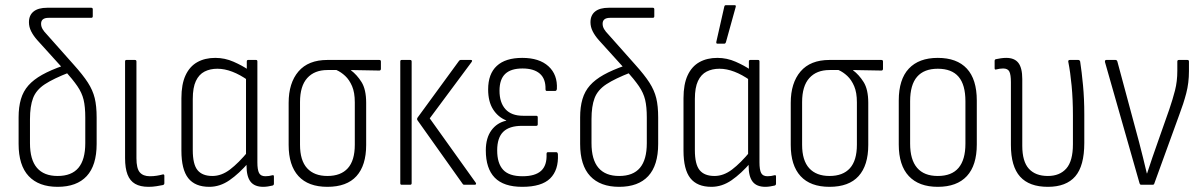

<svg xmlns="http://www.w3.org/2000/svg" viewBox="-20 -715 4643 743"><path d="M203 8Q130 8 91 -33.5Q52 -75 52 -158V-261Q52 -301 61 -331.5Q70 -362 90 -384.5Q110 -407 143 -425.5Q176 -444 225 -461L249 -435Q187 -411 153.5 -389Q120 -367 108 -335.5Q96 -304 96 -254V-161Q96 -97 123 -65.5Q150 -34 203 -34Q257 -34 283.5 -65.5Q310 -97 310 -161V-260Q310 -302 303.5 -329Q297 -356 279.5 -381.5Q262 -407 229 -444L124 -560Q109 -577 100.5 -594Q92 -611 92 -629Q92 -656 110 -670.5Q128 -685 163 -685H333Q339 -685 339 -679V-652Q339 -646 333 -646H168Q139 -646 139 -623Q139 -612 145 -602Q151 -592 161 -582L265 -465Q301 -425 320 -395.5Q339 -366 346.5 -335.5Q354 -305 354 -260V-158Q354 -75 315.5 -33.5Q277 8 203 8Z M555 8Q523 8 503 -3.5Q483 -15 473.5 -39.5Q464 -64 464 -103V-477Q464 -483 469 -483H502Q508 -483 508 -477V-103Q508 -63 521 -48Q534 -33 560 -33Q574 -33 586.5 -35Q599 -37 610 -40Q616 -41 616 -35V-6Q616 -1 611 1Q601 3 586 5.5Q571 8 555 8Z M790 8Q735 8 708.5 -25.5Q682 -59 682 -132V-335Q682 -389 698 -423.5Q714 -458 743.5 -474.5Q773 -491 813 -491Q850 -491 884 -476Q918 -461 941 -445L940 -404Q909 -426 879 -437.5Q849 -449 821 -449Q793 -449 771.5 -438Q750 -427 738 -401.5Q726 -376 726 -332V-134Q726 -79 744.5 -56.5Q763 -34 802 -34Q837 -34 870 -59Q903 -84 941 -130L943 -87Q905 -43 868 -17.5Q831 8 790 8ZM999 8Q965 8 949.5 -12Q934 -32 934 -74V-97L932 -107V-417L935 -434V-477Q935 -483 940 -483H971Q976 -483 976 -477V-87Q976 -58 982.5 -45.5Q989 -33 1007 -33Q1014 -33 1021 -34Q1028 -35 1035 -37Q1040 -38 1040 -32V-4Q1040 1 1035 3Q1027 5 1017 6.5Q1007 8 999 8Z M1247 8Q1173 8 1135 -33.5Q1097 -75 1097 -154V-317Q1097 -394 1135 -438.5Q1173 -483 1247 -483H1448Q1454 -483 1454 -477V-448Q1454 -446 1452.5 -444Q1451 -442 1448 -442L1338 -444V-443Q1361 -426 1379 -397.5Q1397 -369 1397 -317V-154Q1397 -75 1359.5 -33.5Q1322 8 1247 8ZM1247 -34Q1299 -34 1326 -64Q1353 -94 1353 -155V-319Q1353 -357 1342.5 -381.5Q1332 -406 1316 -421Q1300 -436 1282 -444H1247Q1197 -444 1169 -413Q1141 -382 1141 -320V-155Q1141 -94 1168.5 -64Q1196 -34 1247 -34Z M1776 0Q1772 0 1770 -4L1596 -249Q1592 -254 1596 -260L1756 -479Q1759 -483 1762 -483H1802Q1810 -483 1805 -475L1643 -257L1821 -8Q1823 -5 1822 -2.5Q1821 0 1817 0ZM1534 0Q1529 0 1529 -6V-477Q1529 -483 1534 -483H1567Q1573 -483 1573 -477V-6Q1573 0 1567 0Z M2001 8Q1929 8 1894.5 -27.5Q1860 -63 1860 -133Q1860 -181 1881.5 -210.5Q1903 -240 1939 -248V-249Q1907 -262 1888 -292Q1869 -322 1869 -369Q1869 -429 1902.5 -460Q1936 -491 2001 -491Q2067 -491 2102.5 -458.5Q2138 -426 2135 -371Q2134 -363 2128 -363H2096Q2091 -363 2091 -370Q2092 -410 2069 -430Q2046 -450 2002 -450Q1957 -450 1935 -429Q1913 -408 1913 -364Q1913 -318 1936 -292.5Q1959 -267 2004 -267H2055Q2061 -267 2061 -261V-234Q2061 -228 2055 -228H2000Q1951 -228 1927.5 -205Q1904 -182 1904 -133Q1904 -83 1927 -58Q1950 -33 2002 -33Q2051 -33 2074 -54Q2097 -75 2095 -119Q2095 -126 2100 -126H2133Q2138 -126 2139 -118Q2142 -57 2109 -24.5Q2076 8 2001 8Z M2376 8Q2303 8 2264 -33.5Q2225 -75 2225 -158V-261Q2225 -301 2234 -331.5Q2243 -362 2263 -384.5Q2283 -407 2316 -425.5Q2349 -444 2398 -461L2422 -435Q2360 -411 2326.5 -389Q2293 -367 2281 -335.5Q2269 -304 2269 -254V-161Q2269 -97 2296 -65.5Q2323 -34 2376 -34Q2430 -34 2456.5 -65.5Q2483 -97 2483 -161V-260Q2483 -302 2476.5 -329Q2470 -356 2452.5 -381.5Q2435 -407 2402 -444L2297 -560Q2282 -577 2273.5 -594Q2265 -611 2265 -629Q2265 -656 2283 -670.5Q2301 -685 2336 -685H2506Q2512 -685 2512 -679V-652Q2512 -646 2506 -646H2341Q2312 -646 2312 -623Q2312 -612 2318 -602Q2324 -592 2334 -582L2438 -465Q2474 -425 2493 -395.5Q2512 -366 2519.5 -335.5Q2527 -305 2527 -260V-158Q2527 -75 2488.5 -33.5Q2450 8 2376 8Z M2733 8Q2678 8 2651.5 -25.5Q2625 -59 2625 -132V-335Q2625 -389 2641 -423.5Q2657 -458 2686.5 -474.5Q2716 -491 2756 -491Q2793 -491 2827 -476Q2861 -461 2884 -445L2883 -404Q2852 -426 2822 -437.5Q2792 -449 2764 -449Q2736 -449 2714.5 -438Q2693 -427 2681 -401.5Q2669 -376 2669 -332V-134Q2669 -79 2687.5 -56.5Q2706 -34 2745 -34Q2780 -34 2813 -59Q2846 -84 2884 -130L2886 -87Q2848 -43 2811 -17.5Q2774 8 2733 8ZM2942 8Q2908 8 2892.5 -12Q2877 -32 2877 -74V-97L2875 -107V-417L2878 -434V-477Q2878 -483 2883 -483H2914Q2919 -483 2919 -477V-87Q2919 -58 2925.5 -45.5Q2932 -33 2950 -33Q2957 -33 2964 -34Q2971 -35 2978 -37Q2983 -38 2983 -32V-4Q2983 1 2978 3Q2970 5 2960 6.5Q2950 8 2942 8ZM2756 -546Q2751 -546 2752 -553L2783 -690Q2784 -693 2785.5 -694Q2787 -695 2790 -695H2823Q2829 -695 2827 -688L2789 -551Q2787 -546 2783 -546Z M3190 8Q3116 8 3078 -33.5Q3040 -75 3040 -154V-317Q3040 -394 3078 -438.5Q3116 -483 3190 -483H3391Q3397 -483 3397 -477V-448Q3397 -446 3395.5 -444Q3394 -442 3391 -442L3281 -444V-443Q3304 -426 3322 -397.5Q3340 -369 3340 -317V-154Q3340 -75 3302.5 -33.5Q3265 8 3190 8ZM3190 -34Q3242 -34 3269 -64Q3296 -94 3296 -155V-319Q3296 -357 3285.5 -381.5Q3275 -406 3259 -421Q3243 -436 3225 -444H3190Q3140 -444 3112 -413Q3084 -382 3084 -320V-155Q3084 -94 3111.5 -64Q3139 -34 3190 -34Z M3609 8Q3536 8 3497 -33.5Q3458 -75 3458 -156V-326Q3458 -408 3497 -449.5Q3536 -491 3609 -491Q3683 -491 3721.5 -449.5Q3760 -408 3760 -326V-156Q3760 -75 3721.5 -33.5Q3683 8 3609 8ZM3609 -34Q3663 -34 3689.5 -65.5Q3716 -97 3716 -159V-323Q3716 -387 3689.5 -418Q3663 -449 3609 -449Q3556 -449 3529 -418Q3502 -387 3502 -323V-159Q3502 -97 3529 -65.5Q3556 -34 3609 -34Z M4035 8Q3963 8 3927.5 -31.5Q3892 -71 3892 -154V-397Q3892 -426 3886 -438Q3880 -450 3862 -450Q3856 -450 3848.5 -449Q3841 -448 3834 -446Q3829 -445 3829 -451V-479Q3829 -485 3834 -486Q3843 -488 3853.5 -489.5Q3864 -491 3874 -491Q3906 -491 3921 -471.5Q3936 -452 3936 -409V-151Q3936 -90 3961.5 -62Q3987 -34 4035 -34Q4081 -34 4106.5 -63Q4132 -92 4132 -157V-268Q4132 -330 4127 -383Q4122 -436 4114 -476Q4113 -483 4120 -483H4153Q4158 -483 4160 -477Q4166 -438 4171 -385.5Q4176 -333 4176 -272V-162Q4176 -73 4141 -32.5Q4106 8 4035 8Z M4396 0Q4392 0 4390 -5L4256 -475Q4255 -483 4261 -483H4297Q4302 -483 4304 -477L4388 -165Q4396 -134 4403.5 -104Q4411 -74 4418 -44H4419Q4429 -75 4439.5 -105.5Q4450 -136 4461 -167L4505 -292Q4518 -330 4527 -365Q4536 -400 4536 -441V-477Q4536 -483 4542 -483H4575Q4581 -483 4581 -477V-440Q4581 -394 4570.5 -354Q4560 -314 4544 -272L4447 -5Q4446 0 4440 0Z"/></svg>

Font: Sofia Sans Condensed Light
Style: Regular
Weight: 300
Designer: Botio Nikoltchev, Ani Petrova
Foundry: lettersoup
Version: Version 4.101